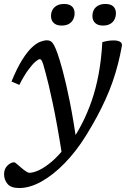

<svg xmlns="http://www.w3.org/2000/svg" viewBox="-36 -711 645 969"><path d="M61.5 -282.5 22 -299.5Q49.5 -366.5 75.2 -407.8Q101 -449 123.8 -470.5Q146.5 -492 166 -499.8Q185.5 -507.5 200.5 -507.5Q213 -507.5 221.5 -501.8Q230 -496 237.5 -481.5Q245 -467 254.5 -440.5Q264 -414.5 280.5 -354Q297 -293.5 316.2 -198Q335.5 -102.5 354 30L279 83.5Q265.5 -4 253 -73Q240.5 -142 229.5 -193.2Q218.5 -244.5 210 -280.8Q201.5 -317 195 -340Q187 -371 182 -386.5Q177 -402 173.2 -407.2Q169.5 -412.5 165 -412.5Q157.5 -412.5 142 -399Q126.5 -385.5 105.5 -356.8Q84.5 -328 61.5 -282.5ZM297.5 26 325 2Q354 -40.5 379.8 -91Q405.5 -141.5 426.8 -202.5Q448 -263.5 461.8 -337Q475.5 -410.5 480.5 -498.5Q500.5 -504 513.5 -505.5Q526.5 -507 540.5 -507Q559.5 -506.5 570.5 -499.8Q581.5 -493 579 -478.5Q570.5 -431.5 559 -386.8Q547.5 -342 532.2 -298.2Q517 -254.5 497.2 -210.8Q477.5 -167 453 -121.5Q428.5 -76 398.5 -27.5Q348.5 53 290.5 112.5Q232.5 172 173.5 205Q114.5 238 61 238Q19.5 238 2 217.2Q-15.5 196.5 -15.5 168Q-15.5 141.5 1.5 124.8Q18.5 108 36 108Q39 108 48 115.8Q57 123.5 69.5 134Q82 145 93.8 153Q105.5 161 112.5 161Q133 161 162.5 147Q192 133 226.8 103.2Q261.5 73.5 297.5 26ZM274 -582Q249.5 -582 235.5 -594.8Q221.5 -607.5 221.5 -630Q221.5 -647.5 228.8 -661Q236 -674.5 250.8 -682.8Q265.5 -691 288 -691Q312.5 -691 326.5 -679Q340.5 -667 340.5 -644Q340.5 -627 333.2 -612.8Q326 -598.5 311.5 -590.2Q297 -582 274 -582ZM483 -582Q458.5 -582 444.5 -594.8Q430.5 -607.5 430.5 -630Q430.5 -647.5 437.5 -661Q444.5 -674.5 459.5 -682.8Q474.5 -691 496.5 -691Q521.5 -691 535.2 -679Q549 -667 549 -644Q549 -627 541.8 -612.8Q534.5 -598.5 520 -590.2Q505.5 -582 483 -582Z"/></svg>

Font: Newsreader 8pt
Style: Italic
Weight: 400
Italic angle: -17°
Version: Version 1.003